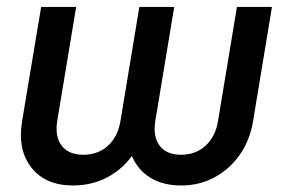

<svg xmlns="http://www.w3.org/2000/svg" viewBox="-20 -536 836 565"><path d="M194.8 9.8Q113.8 9.8 72.5 -42.7Q31.2 -95.2 44.9 -178.7L101.1 -515.6H204.1L148.4 -180.2Q141.1 -134.3 161.4 -107.4Q181.6 -80.6 225.1 -80.6Q268.6 -80.6 297.9 -107.4Q327.1 -134.3 334.5 -180.2L390.1 -515.6H492.7L437 -180.2Q429.7 -134.3 449.7 -107.4Q469.7 -80.6 512.7 -80.6Q555.7 -80.6 585 -107.4Q614.3 -134.3 621.6 -180.2L677.2 -515.6H780.3L724.6 -178.7Q715.3 -123 685.5 -80.6Q655.8 -38.1 611.3 -14.2Q566.9 9.8 513.2 9.8Q459 9.8 421.9 -13.4Q384.8 -36.6 368.2 -77.1Q338.9 -36.6 294.2 -13.4Q249.5 9.8 194.8 9.8Z"/></svg>

Font: Inter Display Medium
Style: Italic
Weight: 500
Italic angle: -9.39999°
Designer: Rasmus Andersson
Foundry: rsms
Version: Version 4.000;git-a52131595